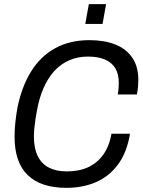

<svg xmlns="http://www.w3.org/2000/svg" viewBox="-20 -891 688 923"><path d="M299 12Q177 12 113.5 -49Q50 -110 50 -234Q50 -266 53.5 -300Q57 -334 63 -369Q83 -471 128 -545Q173 -619 244 -658.5Q315 -698 410 -698Q482 -698 534.5 -677Q587 -656 616 -613.5Q645 -571 645 -507Q645 -491 643.5 -473.5Q642 -456 638 -437H546Q549 -453 550 -467Q551 -481 551 -493Q551 -536 534 -563.5Q517 -591 484 -605Q451 -619 403 -619Q354 -619 313.5 -601.5Q273 -584 242 -550.5Q211 -517 189.5 -468Q168 -419 157 -356Q153 -335 150.5 -318Q148 -301 146.5 -287Q145 -273 144 -261Q143 -249 143 -237Q143 -178 161.5 -140.5Q180 -103 215.5 -85Q251 -67 301 -67Q360 -67 403.5 -87Q447 -107 476 -147Q505 -187 516 -248H605Q590 -158 547.5 -100.5Q505 -43 441.5 -15.5Q378 12 299 12ZM390 -776 407 -871H490L473 -776Z"/></svg>

Font: Archivo SemiCondensed
Style: Italic
Weight: 400
Width: 4
Italic angle: -10°
Designer: Hector Gatti
Foundry: Omnibus-Type
Version: Version 2.001